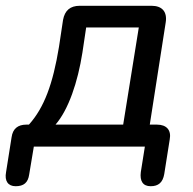

<svg xmlns="http://www.w3.org/2000/svg" viewBox="-47 -507 668 664"><path d="M7 137C35 137 50 125 54 96L70 0H454L440 88C436 119 447 137 474 137C501 137 516 124 521 95L540 -25C546 -57 529 -76 496 -76H471L526 -429C532 -466 514 -487 477 -487H229C196 -487 177 -471 171 -438L157 -345C136 -217 106 -135 53 -76H44C15 -76 -3 -62 -7 -32L-26 88C-32 119 -19 137 7 137ZM145 -76C190 -128 222 -223 238 -325L251 -412H433L379 -76Z"/></svg>

Font: SN Pro Medium
Style: Italic
Weight: 400
Italic angle: -9°
Designer: Tobias Whetton
Foundry: Supernotes
Version: Version 1.001;Glyphs 3.2 (3249)